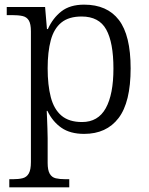

<svg xmlns="http://www.w3.org/2000/svg" viewBox="-20 -566 641 826"><path d="M20 240V205H36Q61 205 78 200.5Q95 196 104 180Q113 164 113 131V-431Q113 -463 104 -478Q95 -493 77 -497Q59 -501 32 -501H9V-536H174L182 -441H186Q207 -488 244 -517Q281 -546 342 -546Q441 -546 491.5 -480Q542 -414 542 -272Q542 -126 490 -58Q438 10 342 10Q282 10 244 -16.5Q206 -43 184 -89H181Q182 -74 182.5 -54.5Q183 -35 184 -14Q185 7 185 28V135Q185 166 194 181.5Q203 197 220 201Q237 205 262 205H278V240ZM333 -41Q402 -41 435 -100.5Q468 -160 468 -271Q468 -383 437 -439Q406 -495 331 -495Q276 -495 244 -469Q212 -443 198.5 -393Q185 -343 185 -272Q185 -200 198.5 -148Q212 -96 244.5 -68.5Q277 -41 333 -41Z"/></svg>

Font: Noto Serif Tibetan Light
Style: Regular
Weight: 300
Version: Version 2.103